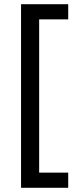

<svg xmlns="http://www.w3.org/2000/svg" viewBox="-20 -734 369 912"><path d="M304 158H80V-714H304V-642H166V86H304Z"/></svg>

Font: Noto Sans Warang Citi
Style: Regular
Weight: 400
Designer: Mangu Purty
Foundry: Mangu Purty
Version: Version 3.002; ttfautohint (v1.8.4.7-5d5b)